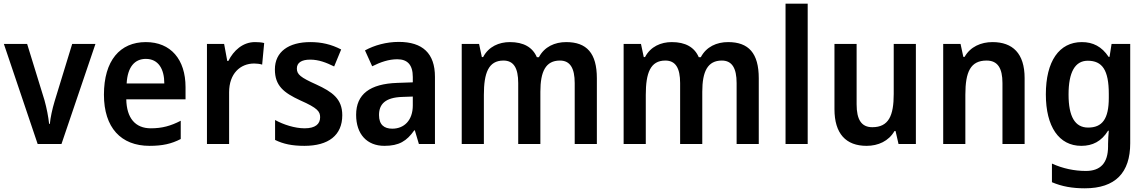

<svg xmlns="http://www.w3.org/2000/svg" viewBox="-20 -846 6216 1040"><path d="M184 -66H313L497 -608H371L276 -298C263 -255 253 -208 250 -175H246C242 -213 233 -260 221 -303L127 -608H1Z M770 -618C630 -618 543 -518 543 -333C543 -155 635 -56 790 -56C860 -56 909 -67 959 -93V-192C905 -164 858 -151 797 -151C713 -151 666 -206 664 -308H985V-374C985 -524 905 -618 770 -618ZM770 -527C838 -527 870 -472 870 -394H666C671 -484 710 -527 770 -527Z M1361 -618C1295 -618 1245 -572 1217 -516H1211L1194 -608H1101V-66H1221V-346C1221 -447 1281 -502 1357 -502C1369 -502 1389 -500 1400 -496L1411 -613C1396 -617 1376 -618 1361 -618Z M1834 -222C1834 -312 1778 -349 1694 -388C1607 -427 1588 -443 1588 -475C1588 -506 1613 -523 1660 -523C1707 -523 1747 -507 1790 -486L1828 -578C1774 -606 1721 -618 1661 -618C1544 -618 1469 -566 1469 -470C1469 -382 1516 -344 1607 -302C1700 -261 1714 -242 1714 -211C1714 -174 1688 -151 1630 -151C1577 -151 1515 -171 1470 -196V-88C1515 -66 1562 -56 1629 -56C1759 -56 1834 -113 1834 -222Z M2140 -619C2073 -619 2008 -601 1957 -573L1996 -487C2042 -510 2086 -525 2132 -525C2187 -525 2216 -495 2216 -429V-400L2132 -397C1984 -392 1909 -336 1909 -224C1909 -119 1968 -56 2062 -56C2142 -56 2183 -82 2224 -140H2227L2249 -66H2336V-430C2336 -557 2269 -619 2140 -619ZM2159 -321 2216 -323V-275C2216 -194 2169 -149 2105 -149C2061 -149 2033 -170 2033 -223C2033 -282 2067 -318 2159 -321Z M3047 -618C2985 -618 2929 -593 2899 -536H2888C2865 -590 2816 -618 2742 -618C2683 -618 2627 -594 2597 -537H2590L2575 -608H2481V-66H2601V-332C2601 -451 2626 -518 2707 -518C2762 -518 2787 -478 2787 -396V-66H2907V-349C2907 -459 2936 -518 3013 -518C3068 -518 3093 -477 3093 -396V-66H3213V-422C3213 -558 3158 -618 3047 -618Z M3924 -618C3862 -618 3806 -593 3776 -536H3765C3742 -590 3693 -618 3619 -618C3560 -618 3504 -594 3474 -537H3467L3452 -608H3358V-66H3478V-332C3478 -451 3503 -518 3584 -518C3639 -518 3664 -478 3664 -396V-66H3784V-349C3784 -459 3813 -518 3890 -518C3945 -518 3970 -477 3970 -396V-66H4090V-422C4090 -558 4035 -618 3924 -618Z M4355 -66V-826H4235V-66Z M4941 -608H4821V-337C4821 -220 4794 -157 4705 -157C4646 -157 4620 -198 4620 -281V-608H4500V-255C4500 -122 4562 -56 4674 -56C4737 -56 4794 -82 4825 -136H4831L4847 -66H4941Z M5356 -618C5294 -618 5236 -593 5205 -538H5198L5183 -608H5089V-66H5209V-333C5209 -457 5237 -518 5324 -518C5384 -518 5410 -477 5410 -396V-66H5530V-423C5530 -557 5465 -618 5356 -618Z M5840 -618C5717 -618 5645 -514 5645 -335C5645 -160 5716 -56 5837 -56C5898 -56 5946 -80 5982 -138H5986C5984 -118 5982 -88 5982 -66V-53C5982 38 5940 80 5862 80C5800 80 5737 67 5678 40V141C5732 164 5788 174 5856 174C6022 174 6102 89 6102 -70V-608H6001L5990 -538H5985C5948 -594 5900 -618 5840 -618ZM5872 -517C5951 -517 5986 -466 5986 -337V-316C5986 -201 5950 -155 5874 -155C5803 -155 5768 -214 5768 -334C5768 -455 5803 -517 5872 -517Z"/></svg>

Font: Noto Sans Malayalam UI SemiCondensed SemiBold
Style: Regular
Weight: 600
Width: 4
Designer: Jelle Bosma - Monotype Design Team
Foundry: Monotype Imaging Inc.
Version: Version 2.104